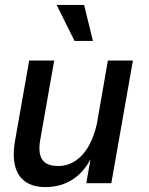

<svg xmlns="http://www.w3.org/2000/svg" viewBox="-20 -747 609 783"><path d="M165 16C251 16 314 -29 349 -98L332 0H434L522 -500H420L375 -242C345 -109 275 -70 218 -70C168 -70 129 -90 144 -176L201 -500H99L41 -171C21 -54 62 16 165 16ZM211 -727 284 -580H359L323 -727Z"/></svg>

Font: Uncut Sans Medium
Style: Italic
Weight: 500
Italic angle: -10°
Designer: Kasper Nordkvist
Foundry: Uncut Type
Version: Version 1.111;FEAKit 1.0